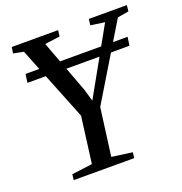

<svg xmlns="http://www.w3.org/2000/svg" viewBox="-133 -859 924 975"><g transform="rotate(-20 329.0 -371.5)"><path d="M100.5 0 104 -30.5 215 -45 247.5 -295 86 -699 31 -710 36 -743H286.5L282.5 -710L201 -699L307.5 -415L327.5 -347L364 -412.5L524.5 -699L448.5 -710L452.5 -743H658L654.5 -710L594 -700L354 -303L320 -45.5L431 -30.5L427.5 0ZM606.5 -590.5 600 -544.5H48.5L55 -590.5Z"/></g></svg>

Font: Merriweather 72pt
Style: Italic
Weight: 400
Italic angle: -7.8°
Version: Version 2.101